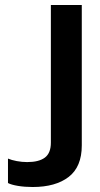

<svg xmlns="http://www.w3.org/2000/svg" viewBox="-20 -740 403 770"><path d="M111 10Q79 10 52 5.5Q25 1 12 -6V-104Q26 -98 47 -94Q68 -90 89 -90Q136 -90 160 -108Q184 -126 184 -168V-720H308V-157Q308 -71 255.5 -30.5Q203 10 111 10Z"/></svg>

Font: Instrument Sans SemiCondensed SemiBold
Style: Regular
Weight: 600
Width: 4
Designer: Rodrigo Fuenzalida
Foundry: fragTYPE
Version: Version 1.000;gftools[0.9.28]